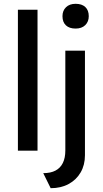

<svg xmlns="http://www.w3.org/2000/svg" viewBox="-20 -791 542 1008"><path d="M74 0V-740H177V0ZM207 118Q246 118 271.5 104.5Q297 91 310 64.5Q323 38 323 -1V-525H426V24Q426 75 403.5 114Q381 153 340.5 175Q300 197 246 197ZM308 -706Q308 -735 326.5 -753Q345 -771 377 -771Q410 -771 428 -754Q446 -737 446 -706Q446 -677 427.5 -659Q409 -641 377 -641Q344 -641 326 -658Q308 -675 308 -706Z"/></svg>

Font: Mach
Style: Regular
Weight: 400
Version: Version 1.002